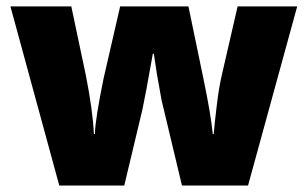

<svg xmlns="http://www.w3.org/2000/svg" viewBox="-20 -573 950 593"><path d="M746.1 0H542L479 -263.7L464.8 -343.3L455.1 -407.2H452.1Q428.2 -272.5 419.9 -234.9L363.8 0H163.1L12.2 -553.2H200.2L245.1 -340.8Q266.6 -231.4 270 -159.2H272.9Q274.4 -205.6 299.8 -330.1L351.1 -553.2H562L608.9 -327.1Q630.9 -221.7 637.2 -159.2H640.1Q642.6 -190.4 649.4 -246.8Q656.2 -303.2 665 -340.8L713.9 -553.2H897.9Z"/></svg>

Font: Open Sans Hebrew Extra Bold
Style: Regular
Weight: 800
Foundry: Ascender Corporation, Yanek Iontef
Version: Version 2.001;PS 002.001;hotconv 1.0.70;makeotf.lib2.5.58329